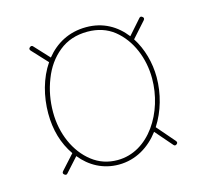

<svg xmlns="http://www.w3.org/2000/svg" viewBox="-79 -586 725 677"><g transform="rotate(-15 283.0 -248.0)"><path d="M490.7 -15.6C495.1 -19 495.1 -22.9 491.7 -27.3L435.1 -92.8C466.8 -141.6 483.9 -202.6 483.9 -262.7C483.9 -315.4 469.2 -369.1 441.4 -412.1L442.4 -412.6L491.7 -467.8C495.6 -472.2 495.6 -476.6 491.2 -480C486.8 -483.9 482.4 -483.9 479 -479.5L431.6 -425.8C398.4 -468.8 351.1 -497.1 289.1 -497.1C225.1 -497.1 176.3 -468.8 141.6 -425.8L91.8 -479.5C88.4 -483.9 84 -483.9 79.6 -480C75.2 -476.6 75.2 -472.2 79.1 -467.8L131.3 -411.6C98.1 -363.3 81.5 -299.8 81.5 -237.3C81.5 -177.2 96.7 -125 127.4 -80.6L79.6 -27.8C75.7 -23.4 75.7 -19 80.1 -15.6C84.5 -11.7 88.9 -11.7 92.3 -16.1L138.2 -66.9C171.4 -25.4 218.8 1 275.9 1C338.4 1 389.6 -31.2 425.3 -78.6L479 -16.6C482.4 -12.2 486.3 -12.2 490.7 -15.6ZM289.1 -480.5C326.7 -480.5 358.9 -470.2 385.7 -449.2C438.5 -407.2 467.3 -336.4 467.3 -262.7C467.3 -139.6 391.1 -15.6 275.9 -15.6C240.7 -15.6 210 -25.9 183.6 -46.4C130.4 -87.4 99.1 -158.7 99.1 -237.3C99.1 -278.8 106.4 -318.4 121.1 -355.5C135.3 -392.6 156.7 -422.9 185.1 -445.8C213.4 -468.8 248 -480.5 289.1 -480.5Z"/></g></svg>

Font: Mikhak Thin
Style: Regular
Weight: 100
Designer: Amin Abedi
Version: Version 3.2